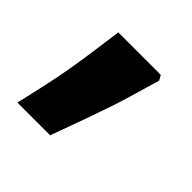

<svg xmlns="http://www.w3.org/2000/svg" viewBox="-83 -704 396 396"><g transform="rotate(45 115.0 -506.0)"><path d="M13.7 -397.9Q18.6 -419.4 22.9 -438.7Q27.3 -458 30.8 -475.6Q36.6 -503.9 42.5 -543.5Q48.3 -583 54.7 -631.3H178.7L184.6 -620.6Q162.1 -541.5 153.3 -516.1Q138.2 -470.7 105.5 -381.8H9.8Z"/></g></svg>

Font: Viking Open Sans
Style: Bold
Weight: 700
Foundry: Ascender Corporation
Version: Version 2.001